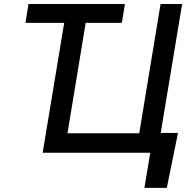

<svg xmlns="http://www.w3.org/2000/svg" viewBox="-20 -747 960 939"><path d="M590.9 -727.3 576 -635.3H399.1L310 -95.2H660.9L765.3 -727.3H870.7L766 -96.9H850.5L795.8 171.9H686.4L714.8 0H188.6L294 -635.3H104.4L119.3 -727.3Z"/></svg>

Font: Inter UI Medium
Style: Italic
Weight: 500
Italic angle: 9.39999°
Designer: Rasmus Andersson
Foundry: rsms
Version: 3.2;8d6f07862